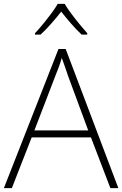

<svg xmlns="http://www.w3.org/2000/svg" viewBox="-20 -1019 630 988"><path d="M548 -51 448 -312H143L41 -51H0L281 -767H318L589 -51ZM330 -629Q325 -646 316 -670.5Q307 -695 298 -721Q291 -697 282 -672.5Q273 -648 265 -629L157 -348H434ZM313 -999Q325 -978 345.5 -950.5Q366 -923 388.5 -895.5Q411 -868 429 -848V-841H400Q373 -866 345 -898.5Q317 -931 295 -959Q273 -931 244.5 -898.5Q216 -866 189 -841H160V-848Q179 -868 201.5 -895.5Q224 -923 244.5 -950.5Q265 -978 277 -999Z"/></svg>

Font: Noto Sans Tamil UI ExtraLight
Style: Regular
Weight: 200
Designer: Jelle Bosma - Monotype Design Team
Foundry: Monotype Imaging Inc.
Version: Version 2.004; ttfautohint (v1.8.4.7-5d5b)